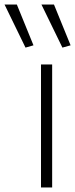

<svg xmlns="http://www.w3.org/2000/svg" viewBox="-101 -823 330 843"><path d="M11 -614 -81 -803H-27L46 -624ZM173 -614 81 -803H136L209 -624ZM79 -540H128V0H79Z"/></svg>

Font: Encode Sans Narrow
Style: ExtraLight
Weight: 200
Designer: Pablo Impallari, Andres Torresi
Foundry: Pablo Impallari, Andres Torresi
Version: Version 1.000; ttfautohint (v1.00) -l 8 -r 50 -G 200 -x 14 -